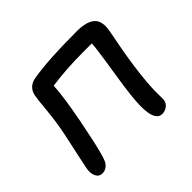

<svg xmlns="http://www.w3.org/2000/svg" viewBox="-124 -661 818 818"><g transform="rotate(-45 285.0 -251.5)"><path d="M431.2 2Q387.7 2 389.2 -89.8Q389.6 -137.2 406.2 -242.9Q422.9 -348.6 423.8 -358.9Q430.2 -399.4 431.2 -422.9H378.9Q275.9 -422.9 189 -410.2Q186 -347.2 162.1 -223.1Q160.2 -212.9 154.5 -186.3Q148.9 -159.7 145.5 -142.8Q142.1 -126 137 -103.5Q131.8 -81.1 127.2 -64.2Q122.6 -47.4 118.2 -36.1Q112.8 -19.5 100.3 -9.3Q87.9 1 71.8 1Q51.8 1 42.7 -18.1Q33.7 -37.1 40 -66.9Q43.9 -87.9 57.1 -147.2Q70.3 -206.5 75.2 -231.9Q87.4 -290 93.5 -355.5Q99.6 -420.9 103 -438Q111.8 -480.5 155.8 -488.8Q246.6 -504.9 421.9 -504.9Q482.9 -504.9 507.8 -481Q532.7 -457 521 -400.9Q482.4 -212.4 478 -94.2Q477.5 -86.4 478.3 -61Q479 -35.6 477.1 -32.2Q474.6 -18.1 461.7 -8.1Q448.7 2 431.2 2Z"/></g></svg>

Font: Shantell Sans Bouncy
Style: Italic
Weight: 400
Italic angle: -11.31°
Designer: Stephen Nixon, Anya Danilova, Shantell Martin
Foundry: Arrow Type
Version: Version 1.006;[9816181b4]